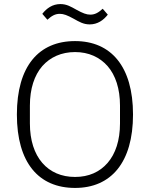

<svg xmlns="http://www.w3.org/2000/svg" viewBox="-20 -912 737 944"><path d="M349 12C170 12 63 -112 63 -349C63 -586 170 -710 349 -710C526 -710 634 -585 634 -349C634 -113 526 12 349 12ZM349 -42C416 -42 470 -66 509 -111C548 -156 570 -222 570 -305V-393C570 -476 548 -542 509 -587C470 -631 416 -656 349 -656C282 -656 227 -631 188 -587C149 -542 127 -476 127 -393V-305C127 -222 149 -156 188 -111C227 -66 282 -42 349 -42ZM421 -792C390 -792 369 -805 342 -820C311 -837 293 -844 274 -844C251 -844 234 -834 213 -815L188 -844C209 -871 238 -892 277 -892C308 -892 329 -879 356 -864C387 -847 405 -840 424 -840C447 -840 464 -850 485 -869L510 -840C489 -813 460 -792 421 -792Z"/></svg>

Font: Plexus Sans Light
Style: Regular
Weight: 300
Version: Version 2.001;PS 002.001;hotconv 1.0.70;makeotf.lib2.5.58329